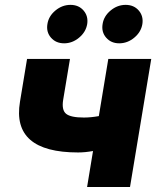

<svg xmlns="http://www.w3.org/2000/svg" viewBox="-20 -753 632 773"><path d="M294.4 -139.2Q25.9 -139.2 60.5 -343.8L88.9 -515.6H261.7L234.4 -351.6Q227.5 -310.1 246.1 -294.9Q264.6 -279.8 317.9 -279.8Q345.7 -279.8 377.9 -285.6L416 -515.6H588.9L503.4 0H330.6L354.5 -145Q338.4 -142.1 323 -140.6Q307.6 -139.2 294.4 -139.2ZM460 -578.6Q427.2 -578.6 407.5 -601.3Q387.7 -624 393.1 -656.2Q397.9 -688 425.3 -710.7Q452.6 -733.4 485.8 -733.4Q519 -733.4 538.6 -710.7Q558.1 -688 553.2 -656.2Q547.9 -624 520.5 -601.3Q493.2 -578.6 460 -578.6ZM238.3 -578.6Q205.1 -578.6 185.3 -601.3Q165.5 -624 170.9 -656.2Q175.8 -688 203.1 -710.7Q230.5 -733.4 263.7 -733.4Q296.9 -733.4 316.4 -710.7Q335.9 -688 331.1 -656.2Q325.7 -624 298.3 -601.3Q271 -578.6 238.3 -578.6Z"/></svg>

Font: Inter Display Extra Bold
Style: Italic
Weight: 800
Italic angle: -9.39999°
Designer: Rasmus Andersson
Foundry: rsms
Version: Version 4.000;git-4fc901f